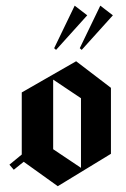

<svg xmlns="http://www.w3.org/2000/svg" viewBox="-20 -642 433 662"><path d="M280.8 -589.2 173.3 -470 166.7 -475.8 237.5 -622.5ZM369.2 -589.2 261.7 -470 255 -475.8 325.8 -622.5ZM163.3 -127.5 259.2 -63.3V-303.3L163.3 -367.5ZM27.5 -56.7 12.5 -74.2 55 -109.2Q55 -145 55 -216.2Q55 -287.5 55 -323.3L242.5 -430.8L362.5 -339.2V-111.7L179.2 0L61.7 -84.2Z"/></svg>

Font: Chomsky
Style: Regular
Weight: 400
Version: Version 2.3